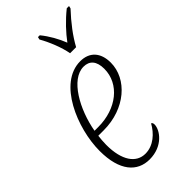

<svg xmlns="http://www.w3.org/2000/svg" viewBox="-242 -828 900 900"><g transform="rotate(-45 208.5 -378.0)"><path d="M264 -606H304C330 -654 368 -704 414 -753L417 -766H402C357 -730 318 -688 290 -650C275 -689 251 -732 223 -766H211L208 -753C232 -711 256 -652 264 -606ZM176 10C264 10 308 -54 308 -90C308 -98 305 -104 300 -105C277 -63 235 -23 181 -23C120 -23 80 -79 80 -182C80 -198 82 -225 84 -239H120C263 -239 368 -332 368 -440C368 -507 332 -546 271 -546C126 -546 38 -334 38 -184C38 -51 95 10 176 10ZM113 -268H88C109 -388 180 -517 264 -517C303 -517 326 -492 326 -441C326 -341 234 -268 113 -268Z"/></g></svg>

Font: Noto Serif Condensed ExtraLight
Style: Italic
Weight: 200
Width: 3
Italic angle: -12°
Designer: Monotype Design Team
Foundry: Monotype Imaging Inc.
Version: Version 2.013